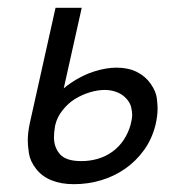

<svg xmlns="http://www.w3.org/2000/svg" viewBox="-20 -461 461 491"><path d="M169 10Q136 10 111.5 0Q87 -10 72 -29.5Q57 -49 54 -69Q51 -89 51 -101Q51 -121 56 -145L122 -441H189L143 -235Q152 -243 163 -250Q191 -269 221.5 -278.5Q252 -288 278 -288Q308 -288 330 -277Q352 -266 365.5 -246.5Q379 -227 381 -210Q383 -193 383 -184Q383 -165 378 -143Q369 -106 348.5 -77.5Q328 -49 300 -29.5Q272 -10 238.5 0Q205 10 169 10ZM140 -179Q126 -162 121 -140Q118 -123 118 -110Q118 -84 133.5 -66.5Q149 -49 188 -49Q210 -49 230.5 -55Q251 -61 268 -73.5Q285 -86 296.5 -103.5Q308 -121 314 -142Q318 -157 318 -168Q318 -175 315.5 -186.5Q313 -198 303 -209Q293 -220 278.5 -225.5Q264 -231 248 -231Q230 -231 210 -225Q190 -219 172 -208Q154 -197 140 -179Z"/></svg>

Font: Isabella Sans
Style: Italic
Weight: 400
Italic angle: -12°
Designer: Christian Thalmann (Catharsis Fonts), Cristiano Sobral
Foundry: The Isabella Sans Project Authors
Version: Version 2.026; ttfautohint (v1.8.4.7-5d5b-dirty)